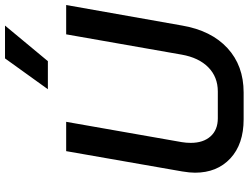

<svg xmlns="http://www.w3.org/2000/svg" viewBox="-133 -851 992 766"><g transform="rotate(-90 363.0 -468.0)"><path d="M57 -186Q57 -207 62 -237L143 -700H260L179 -239Q176 -221 176 -203Q176 -153 202 -124Q228 -95 274 -95H381Q439 -95 477.5 -133Q516 -171 528 -239L609 -700H726L644 -237Q624 -121 554 -56.5Q484 8 377 8H270Q171 8 114 -45Q57 -98 57 -186ZM513 -944H644L502 -773H390Z"/></g></svg>

Font: Bai Jamjuree SemiBold
Style: Italic
Weight: 600
Italic angle: -10°
Version: Version 1.000; ttfautohint (v1.6)